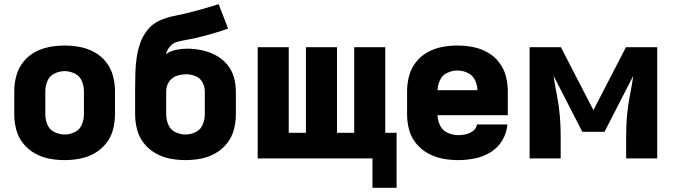

<svg xmlns="http://www.w3.org/2000/svg" viewBox="-20 -755 3208 915"><path d="M288 8Q325 8 361.5 1Q398 -6 430.5 -24.5Q463 -43 486 -72Q509 -101 518.5 -137Q528 -173 528 -210V-320Q528 -357 518.5 -393Q509 -429 486 -458.5Q463 -488 430.5 -506Q398 -524 361.5 -531Q325 -538 288 -538Q251 -538 214.5 -531Q178 -524 145.5 -506Q113 -488 90 -458.5Q67 -429 57.5 -393Q48 -357 48 -320V-210Q48 -173 57.5 -137Q67 -101 90 -72Q113 -43 145.5 -24.5Q178 -6 214.5 1Q251 8 288 8ZM288 -114Q263 -114 239.5 -125.5Q216 -137 206 -161Q196 -185 196 -210V-320Q196 -345 206 -369Q216 -393 239.5 -404.5Q263 -416 288 -416Q313 -416 336.5 -404.5Q360 -393 370 -369Q380 -345 380 -320V-210Q380 -185 370 -161Q360 -137 336.5 -125.5Q313 -114 288 -114Z M864 8Q901 8 937.5 1Q974 -6 1006.5 -24.5Q1039 -43 1062 -72Q1085 -101 1094.5 -137Q1104 -173 1104 -210V-320Q1104 -355 1094 -389Q1084 -423 1061 -449.5Q1038 -476 1006.5 -492.5Q975 -509 940.5 -516Q906 -523 871 -523Q845 -523 819 -517.5Q793 -512 771 -497Q776 -517 790 -533.5Q804 -550 824.5 -555.5Q845 -561 865.5 -564.5Q886 -568 906.5 -572.5Q927 -577 947.5 -582.5Q968 -588 988 -593.5Q1008 -599 1028 -605.5Q1048 -612 1067 -619L1022 -735Q987 -724 952 -714Q917 -704 881.5 -695Q846 -686 810 -679Q774 -672 740.5 -657Q707 -642 683.5 -613Q660 -584 648 -549Q636 -514 631 -478Q626 -442 625 -405.5Q624 -369 624 -332Q624 -329 624 -326Q624 -323 624 -320V-210Q624 -173 633.5 -137Q643 -101 666 -72Q689 -43 721.5 -24.5Q754 -6 790.5 1Q827 8 864 8ZM864 -114Q839 -114 815.5 -125.5Q792 -137 782 -161Q772 -185 772 -210V-320Q772 -344 785 -364.5Q798 -385 820.5 -393Q843 -401 867 -401Q889 -401 911 -392.5Q933 -384 944.5 -363.5Q956 -343 956 -320V-210Q956 -185 946 -161Q936 -137 912.5 -125.5Q889 -114 864 -114Z M1755 140H1870V-122H1816V-530H1668V-122H1586V-530H1438V-122H1356V-530H1208V0H1755Z M2163 8Q2203 8 2243 0Q2283 -8 2318 -29.5Q2353 -51 2374 -86.5Q2395 -122 2398 -162H2253Q2251 -144 2235 -131.5Q2219 -119 2200.5 -115Q2182 -111 2163 -111Q2138 -111 2113.5 -122Q2089 -133 2077.5 -156.5Q2066 -180 2065 -206H2400V-320Q2400 -357 2390.5 -393Q2381 -429 2358 -458.5Q2335 -488 2302.5 -506Q2270 -524 2233.5 -531Q2197 -538 2160 -538Q2123 -538 2086.5 -531Q2050 -524 2017.5 -506Q1985 -488 1962 -458.5Q1939 -429 1929.5 -393Q1920 -357 1920 -320V-210Q1920 -173 1929.5 -137Q1939 -101 1963 -71.5Q1987 -42 2020 -24Q2053 -6 2089.5 1Q2126 8 2163 8ZM2065 -325Q2066 -350 2077 -373.5Q2088 -397 2111.5 -408Q2135 -419 2160 -419Q2185 -419 2208.5 -408Q2232 -397 2243.5 -373.5Q2255 -350 2255 -325Z M2504 0H2652V-106Q2652 -154 2648 -202.5Q2644 -251 2634.5 -298.5Q2625 -346 2618 -394L2755 -127H2861L2998 -394Q2991 -346 2981.5 -298.5Q2972 -251 2968 -202.5Q2964 -154 2964 -106V0H3112V-530H2963L2808 -230L2653 -530H2504Z"/></svg>

Font: Iosevka Sparkle Heavy
Style: Regular
Weight: 900
Designer: Belleve Invis
Foundry: Belleve Invis
Version: Version 4.5.0; ttfautohint (v1.8.3)